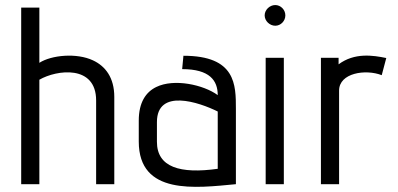

<svg xmlns="http://www.w3.org/2000/svg" viewBox="-20 -730 1578 761"><path d="M433 0V-346C433 -422 398 -468 348 -491C284 -521 184 -512 136 -481V-700H64V0H136V-414C205 -454 361 -474 361 -332V0Z M915 -298C915 -394 915 -509 707 -509L702 -456C811 -456 843 -411 843 -353C787 -394 670 -420 599 -385C558 -365 530 -324 530 -252V-169C530 45 756 15 915 0ZM843 -61C694 -40 602 -67 602 -168V-246C602 -381 769 -325 843 -288Z M1071 -628C1093 -628 1111 -647 1111 -669C1111 -691 1093 -710 1071 -710C1049 -710 1029 -691 1029 -669C1029 -647 1049 -628 1071 -628ZM1105 0V-501H1033V0Z M1324 0V-371C1324 -441 1429 -457 1493 -432L1511 -500C1458 -511 1385 -522 1322 -475V-501H1252V0Z"/></svg>

Font: Advent Pro
Style: Medium
Weight: 500
Designer: Andreas Kalpakidis
Foundry: Andreas Kalpakidis
Version: Version 2.002 2008